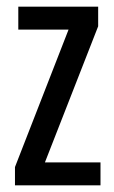

<svg xmlns="http://www.w3.org/2000/svg" viewBox="-20 -557 343 577"><path d="M282 0H25V-55L186 -468H35V-537H275V-478L115 -69H282Z"/></svg>

Font: Noto Sans Tamil ExtraCondensed
Style: Regular
Weight: 400
Width: 2
Designer: Jelle Bosma - Monotype Design Team
Foundry: Monotype Imaging Inc.
Version: Version 2.004; ttfautohint (v1.8.4.7-5d5b)